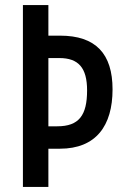

<svg xmlns="http://www.w3.org/2000/svg" viewBox="-20 -734 488 754"><path d="M422 -383C422 -523 356 -594 216 -594H170V-714H70V0H170V-150H215C357 -150 422 -240 422 -383ZM205 -238H170V-506H213C288 -506 322 -468 322 -379C322 -281 290 -238 205 -238Z"/></svg>

Font: Noto Sans Myanmar ExtraCondensed Medium
Style: Regular
Weight: 500
Width: 2
Designer: Monotype Design Team
Foundry: Monotype Imaging Inc.
Version: Version 2.107